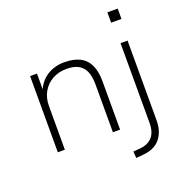

<svg xmlns="http://www.w3.org/2000/svg" viewBox="-152 -824 1105 1153"><g transform="rotate(-20 400.5 -247.5)"><path d="M92 0V-487H136V-372H130Q152 -432 200.5 -463.5Q249 -495 312 -495Q372 -495 411.5 -475Q451 -455 470.5 -413.5Q490 -372 490 -310V0H444V-306Q444 -354 431 -386.5Q418 -419 389 -436Q360 -453 312 -453Q260 -453 220.5 -430.5Q181 -408 159 -369Q137 -330 137 -280V0ZM659 -622V-688H725V-622ZM523 193 520 151 565 147Q615 143 642.5 112Q670 81 670 22V-487H715V21Q715 60 705 89.5Q695 119 676.5 140.5Q658 162 631 174Q604 186 570 189Z"/></g></svg>

Font: Nunito Sans 10pt ExtraLight
Style: Regular
Weight: 250
Designer: Vernon Adams
Foundry: Vernon Adams
Version: Version 3.101;gftools[0.9.27]